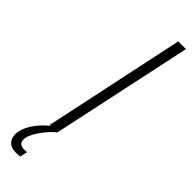

<svg xmlns="http://www.w3.org/2000/svg" viewBox="-381 -685 881 881"><g transform="rotate(45 60.0 -244.0)"><path d="M52 0H51Q22 23 -6.5 64Q-35 105 -35 133Q-35 163 2 163L18 162L10 198Q0 200 -17 200Q-48 200 -63.5 184Q-79 168 -79 141Q-79 109 -55 70.5Q-31 32 9 0H3L149 -688H199Z"/></g></svg>

Font: Saira Ultra Condensed Light
Style: Italic
Weight: 300
Width: 1
Italic angle: -12°
Designer: Hector Gatti with collaboration of the Omnibus-Type team
Foundry: Omnibus-Type
Version: Version 1.001; ttfautohint (v1.8)